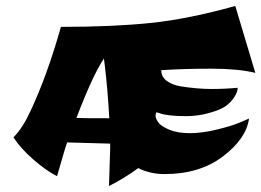

<svg xmlns="http://www.w3.org/2000/svg" viewBox="-20 -559 875 643"><path d="M345 64 349 -61Q349 -71 349 -78L205 -82Q199 -66 194 -48Q181 -3 171 31Q135 13 92 -24.5Q49 -62 25 -99Q56 -130 82 -187Q138 -306 184 -469Q357 -469 483.5 -482Q610 -495 768 -539L835 -315Q778 -329 687.5 -329Q597 -329 520 -324Q520 -302 538 -288.5Q556 -275 584 -270Q642 -261 687 -261Q732 -261 776 -265Q776 -251 764.5 -233.5Q753 -216 735.5 -203.5Q718 -191 680 -180.5Q642 -170 604 -170Q541 -170 514 -180L504 -183Q501 -178 501 -170.5Q501 -163 509.5 -150Q518 -137 546 -125Q574 -113 615.5 -113Q657 -113 708 -125.5Q759 -138 786 -150L814 -162Q805 -95 727 -35.5Q649 24 531 24Q483 24 443 4Q395 39 345 64ZM328 -363Q290 -306 236 -164Q257 -163 346 -163Q340 -267 331 -339Z"/></svg>

Font: Ceviche One
Style: Regular
Weight: 400
Version: Version 1.002